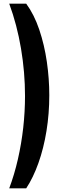

<svg xmlns="http://www.w3.org/2000/svg" viewBox="-20 -820 317 1040"><path d="M122 200H30Q58 125.5 77 42.2Q96 -41 105.8 -128Q115.5 -215 115.5 -300Q115.5 -428 93.8 -557.2Q72 -686.5 30 -800H122Q165 -741.5 192.8 -659.2Q220.5 -577 233.8 -485Q247 -393 247 -304Q247 -204.5 231.8 -110.5Q216.5 -16.5 188.2 63Q160 142.5 122 200Z"/></svg>

Font: Big Shoulders Display Thin ExtraBold
Style: Regular
Weight: 800
Version: Version 2.002